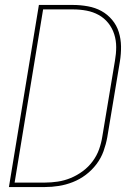

<svg xmlns="http://www.w3.org/2000/svg" viewBox="-20 -755 540 775"><path d="M16 0 137 -735H275Q305 -735 335 -729.5Q365 -724 389.5 -710.5Q414 -697 432.5 -675Q451 -653 459.5 -625.5Q468 -598 468.5 -568Q469 -538 464 -507L413 -201Q408 -173 398 -145Q388 -117 369.5 -92.5Q351 -68 326.5 -49.5Q302 -31 274 -20Q246 -9 217.5 -4.5Q189 0 161 0ZM39 -18H161Q187 -18 213.5 -22Q240 -26 265.5 -36.5Q291 -47 314 -64Q337 -81 354 -104Q371 -127 380 -152.5Q389 -178 393 -204L444 -510Q449 -538 449 -565Q449 -592 441 -617Q433 -642 417 -662Q401 -682 378.5 -694.5Q356 -707 329.5 -712Q303 -717 275 -717H154Z"/></svg>

Font: Iosevka SS18 Thin
Style: Italic
Weight: 100
Italic angle: -9°
Monospace: yes
Designer: Belleve Invis
Foundry: Belleve Invis
Version: Version 25.1.1; ttfautohint (v1.8.4)